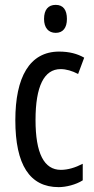

<svg xmlns="http://www.w3.org/2000/svg" viewBox="-20 -810 387 789"><path d="M209 -790C178 -790 161 -770 161 -732C161 -696 179 -675 209 -675C239 -675 255 -696 255 -732C255 -769 240 -790 209 -790ZM221 -41C251 -41 292 -51 320 -69V-137C289 -121 259 -112 230 -112C161 -112 126 -180 126 -317C126 -455 161 -526 229 -526C252 -526 276 -519 301 -506L326 -573C298 -589 265 -598 223 -598C101 -598 43 -492 43 -316C43 -133 102 -41 221 -41Z"/></svg>

Font: Noto Sans Tamil UI ExtraCondensed
Style: Regular
Weight: 400
Width: 2
Designer: Jelle Bosma - Monotype Design Team
Foundry: Monotype Imaging Inc.
Version: Version 2.004